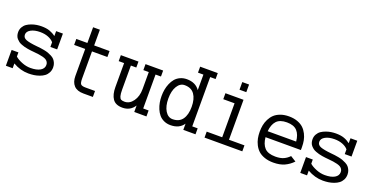

<svg xmlns="http://www.w3.org/2000/svg" viewBox="-28 -1298 3769 1950"><g transform="rotate(20 1856.0 -323.0)"><path d="M469.2 -321.8H396V-372.6Q375 -397.9 336.4 -413.3Q297.9 -428.7 247.6 -428.7Q188.5 -428.7 149.2 -407.5Q109.9 -386.2 109.9 -351.6Q109.9 -317.4 146.2 -303.2Q182.6 -289.1 264.6 -281.2Q289.1 -278.8 304.2 -277.1Q319.3 -275.4 346.2 -270.3Q373 -265.1 390.4 -259Q407.7 -252.9 429.2 -241.9Q450.7 -231 463.4 -216.8Q476.1 -202.6 484.9 -181.9Q493.7 -161.1 493.7 -135.7Q493.7 -104 480.2 -78.6Q466.8 -53.2 445.6 -37.4Q424.3 -21.5 395.3 -11Q366.2 -0.5 337.2 3.7Q308.1 7.8 277.3 7.8Q190.9 7.8 109.9 -39.1V12.2H36.6V-158.7H109.9V-113.8Q136.2 -89.8 183.6 -70.8Q231 -51.8 277.3 -51.8Q344.2 -51.8 382.3 -74Q420.4 -96.2 420.4 -135.7Q420.4 -153.3 412.4 -166.5Q404.3 -179.7 391.4 -187.7Q378.4 -195.8 356 -201.7Q333.5 -207.5 311 -210.7Q288.6 -213.9 254.9 -216.8Q235.4 -218.3 222.2 -220Q209 -221.7 187.5 -224.9Q166 -228 150.6 -232.7Q135.3 -237.3 116.2 -244.1Q97.2 -251 84.2 -260.7Q71.3 -270.5 59.8 -283.2Q48.3 -295.9 42.5 -313.5Q36.6 -331.1 36.6 -351.6Q36.6 -381.8 50.5 -406.2Q64.5 -430.7 86.2 -445.6Q107.9 -460.4 136 -470.5Q164.1 -480.5 190.2 -484.4Q216.3 -488.3 241.2 -488.3Q293.5 -488.3 329.6 -475.6Q365.7 -462.9 396 -439.5V-492.7H469.2Z M735.4 -658.2H808.6V-488.3H975.1V-423.8H808.6V-130.4Q808.6 -83.5 821 -70.1Q833.5 -56.6 872.6 -56.6H975.1V7.8H872.6Q803.7 7.8 769.5 -29.1Q735.4 -65.9 735.4 -130.4V-423.8H615.7V-488.3H735.4Z M1554.2 -488.3V-423.8H1495.6V-57.1L1554.2 -56.6V7.8L1422.4 7.3V-62.5Q1377.4 7.8 1293.5 7.8Q1218.8 7.8 1187.3 -38.1Q1155.8 -84 1155.8 -164.6V-423.8H1097.2V-488.3H1287.6V-423.8H1229V-164.6Q1229 -117.7 1235.8 -94.2Q1242.7 -70.8 1255.1 -63.7Q1267.6 -56.6 1293.5 -56.6Q1347.7 -56.6 1385 -108.9Q1422.4 -161.1 1422.4 -240.2V-423.8H1363.8V-488.3Z M1812 -423.8Q1762.7 -423.8 1731.7 -373.3Q1700.7 -322.8 1700.7 -240.2Q1700.7 -157.7 1731.7 -107.2Q1762.7 -56.6 1812 -56.6Q1883.3 -56.6 1918 -105.7Q1952.6 -154.8 1952.6 -240.2Q1952.6 -325.7 1918 -374.8Q1883.3 -423.8 1812 -423.8ZM2084.5 7.8H1952.6V-59.1Q1907.7 7.8 1812 7.8Q1772.5 7.8 1740.2 -7.3Q1708 -22.5 1687.5 -46.9Q1667 -71.3 1653.1 -104.2Q1639.2 -137.2 1633.3 -170.9Q1627.4 -204.6 1627.4 -240.2Q1627.4 -275.9 1633.3 -309.6Q1639.2 -343.3 1653.1 -376.2Q1667 -409.2 1687.5 -433.6Q1708 -458 1740.2 -473.1Q1772.5 -488.3 1812 -488.3Q1907.2 -488.3 1952.6 -421.4V-589.4H1894V-653.8H2084.5V-589.4H2025.9V-56.6H2084.5Z M2422.9 -653.3V-570.8H2349.6V-653.3ZM2182.1 7.8V-56.6H2349.6V-423.8H2227.5V-488.3H2422.9V-56.6H2590.3V7.8Z M2762.7 -272.5H3070.3Q3064 -345.2 3028.3 -384.5Q2992.7 -423.8 2916.5 -423.8Q2840.3 -423.8 2804.7 -384.5Q2769 -345.2 2762.7 -272.5ZM2762.7 -208Q2769.5 -134.8 2805.9 -95.7Q2842.3 -56.6 2923.3 -56.6Q2976.6 -56.6 3011.2 -72.3Q3045.9 -87.9 3072.8 -116.7L3132.8 -79.1Q3093.3 -37.6 3043.7 -14.9Q2994.1 7.8 2923.3 7.8Q2870.1 7.8 2828.4 -6.8Q2786.6 -21.5 2760.7 -45.4Q2734.9 -69.3 2718 -102.5Q2701.2 -135.7 2694.6 -169.4Q2688 -203.1 2688 -240.2Q2688 -277.3 2694.3 -311Q2700.7 -344.7 2717.3 -377.7Q2733.9 -410.6 2759 -434.6Q2784.2 -458.5 2824.5 -473.4Q2864.7 -488.3 2916.5 -488.3Q2968.3 -488.3 3008.5 -473.4Q3048.8 -458.5 3074 -434.6Q3099.1 -410.6 3115.7 -377.7Q3132.3 -344.7 3138.7 -311Q3145 -277.3 3145 -240.2V-208Z M3650.9 -321.8H3577.6V-372.6Q3556.6 -397.9 3518.1 -413.3Q3479.5 -428.7 3429.2 -428.7Q3370.1 -428.7 3330.8 -407.5Q3291.5 -386.2 3291.5 -351.6Q3291.5 -317.4 3327.9 -303.2Q3364.3 -289.1 3446.3 -281.2Q3470.7 -278.8 3485.8 -277.1Q3501 -275.4 3527.8 -270.3Q3554.7 -265.1 3572 -259Q3589.4 -252.9 3610.8 -241.9Q3632.3 -231 3645 -216.8Q3657.7 -202.6 3666.5 -181.9Q3675.3 -161.1 3675.3 -135.7Q3675.3 -104 3661.9 -78.6Q3648.4 -53.2 3627.2 -37.4Q3606 -21.5 3576.9 -11Q3547.9 -0.5 3518.8 3.7Q3489.7 7.8 3459 7.8Q3372.6 7.8 3291.5 -39.1V12.2H3218.3V-158.7H3291.5V-113.8Q3317.9 -89.8 3365.2 -70.8Q3412.6 -51.8 3459 -51.8Q3525.9 -51.8 3564 -74Q3602.1 -96.2 3602.1 -135.7Q3602.1 -153.3 3594 -166.5Q3585.9 -179.7 3573 -187.7Q3560.1 -195.8 3537.6 -201.7Q3515.1 -207.5 3492.7 -210.7Q3470.2 -213.9 3436.5 -216.8Q3417 -218.3 3403.8 -220Q3390.6 -221.7 3369.1 -224.9Q3347.7 -228 3332.3 -232.7Q3316.9 -237.3 3297.9 -244.1Q3278.8 -251 3265.9 -260.7Q3252.9 -270.5 3241.5 -283.2Q3230 -295.9 3224.1 -313.5Q3218.3 -331.1 3218.3 -351.6Q3218.3 -381.8 3232.2 -406.2Q3246.1 -430.7 3267.8 -445.6Q3289.6 -460.4 3317.6 -470.5Q3345.7 -480.5 3371.8 -484.4Q3397.9 -488.3 3422.9 -488.3Q3475.1 -488.3 3511.2 -475.6Q3547.4 -462.9 3577.6 -439.5V-492.7H3650.9Z"/></g></svg>

Font: AzarMehrMonospaced
Style: SerifBold
Weight: 1
Designer: Amin Abedi
Version: Version 1.00